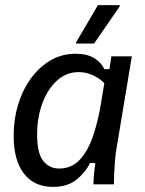

<svg xmlns="http://www.w3.org/2000/svg" viewBox="-20 -720 565 750"><path d="M186.7 10Q113.3 10 73.3 -42.1Q33.3 -94.2 33.3 -190Q33.3 -254.2 50.8 -311.7Q68.3 -369.2 100.8 -413.8Q133.3 -458.3 177.5 -484.2Q221.7 -510 275 -510Q321.7 -510 349.2 -492.1Q376.7 -474.2 387.5 -450H407.5L415 -500H495L434.2 -134.2Q430.8 -114.2 428.8 -87.5Q426.7 -60.8 425.8 -37.1Q425 -13.3 425 0H345Q345 -16.7 347.1 -39.2Q349.2 -61.7 352.5 -83.3H331.7Q313.3 -45.8 278.3 -17.9Q243.3 10 186.7 10ZM211.7 -61.7Q260 -61.7 292.1 -96.7Q324.2 -131.7 343.3 -188.3Q362.5 -245 373.3 -309.2L387.5 -395Q369.2 -414.2 342.5 -426.2Q315.8 -438.3 286.7 -438.3Q239.2 -438.3 202.5 -405Q165.8 -371.7 145.4 -316.2Q125 -260.8 125 -193.3Q125 -122.5 148.3 -92.1Q171.7 -61.7 211.7 -61.7ZM277.5 -550V-555L362.5 -700H447.5V-695L347.5 -550Z"/></svg>

Font: Familjen Grotesk GF
Style: Italic
Weight: 400
Designer: Anders Wikstroem, Jonas Baeckman, Matilda Gysing, Kristian Moeller
Foundry: Familjen STHML AB
Version: Version 2.000; Beta; Release 4; Build 6